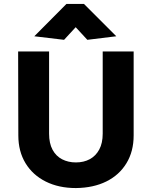

<svg xmlns="http://www.w3.org/2000/svg" viewBox="-20 -941 770 974"><path d="M229 -680H72L73 -254Q73 -173 109.5 -113Q146 -53 212 -20Q278 13 365 13Q454 12 519.5 -20.5Q585 -53 621.5 -113Q658 -173 658 -254V-680H501V-263Q501 -215 483.5 -182.5Q466 -150 435.5 -133.5Q405 -117 365 -117Q326 -117 295 -133Q264 -149 246.5 -181.5Q229 -214 229 -263ZM364 -803 423 -739 570 -757 406 -921H317L154 -757L305 -739Z"/></svg>

Font: Catamaran ExtraBold
Style: Regular
Weight: 800
Designer: Pria Ravichandran
Version: Version 2.000